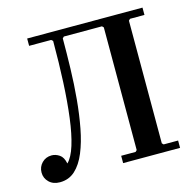

<svg xmlns="http://www.w3.org/2000/svg" viewBox="-101 -773 897 886"><g transform="rotate(-15 348.0 -330.0)"><path d="M79 10Q47 10 27.5 -9Q8 -28 8 -55Q8 -82 26.5 -101Q45 -120 73 -120Q92 -120 110 -108Q128 -96 134 -65Q157 -87 173 -138.5Q189 -190 198.5 -264.5Q208 -339 212.5 -431Q217 -523 217 -628L209 -635H270L263 -628Q263 -558 261 -484Q259 -410 252.5 -339Q246 -268 234 -205Q222 -142 202 -93.5Q182 -45 152 -17.5Q122 10 79 10ZM104 -635V-670H655V-635H586L579 -628V-42L586 -35H655V0H383V-35H452L459 -42V-628L452 -635Z"/></g></svg>

Font: Brygada 1918 SemiBold
Style: Regular
Weight: 600
Designer: Mateusz Machalski | Borys Kosmynka | Przemek Hoffer
Foundry: NIEPODLEGLA 2018
Version: Version 3.006